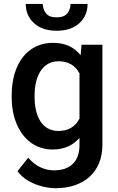

<svg xmlns="http://www.w3.org/2000/svg" viewBox="-20 -758 607 986"><path d="M40 -258.3C40 -207 48.8 -161.1 65.9 -120.6C100.1 -40 164.6 9.8 250.5 9.8C310.5 9.8 355 -12.2 388.2 -49.8V-12.2C388.2 71.3 339.4 116.7 259.3 116.7C209 116.7 162.6 96.7 125 51.8L69.8 121.1C85 142.1 104.5 158.7 127.4 171.9C173.3 197.3 225.1 208.5 265.6 208.5C408.2 208.5 505.9 127.9 505.9 -14.6V-528.3H398.9L394 -474.6C361.3 -515.1 315.9 -538.1 251.5 -538.1C120.6 -538.1 40 -429.2 40 -268.6ZM157.7 -268.6C157.7 -364.7 196.3 -443.4 280.8 -443.4C334 -443.4 368.2 -418.9 388.2 -381.3V-148.9C368.2 -110.4 334.5 -85.4 279.8 -85.4C195.3 -85.4 157.7 -162.6 157.7 -258.3ZM342.3 -737.8C342.3 -719.7 336.9 -704.1 326.2 -689.9C314.9 -675.8 296.9 -668.9 271.5 -668.9C245.1 -668.9 226.6 -675.8 215.8 -689.9C205.1 -704.1 199.7 -719.7 199.7 -737.8H112.3C112.3 -697.3 126.5 -664.6 155.3 -638.7C183.6 -612.8 222.2 -600.1 271.5 -600.1C319.8 -600.1 358.4 -612.8 387.2 -638.7C415.5 -664.6 429.7 -697.3 429.7 -737.8Z"/></svg>

Font: Vazirmatn Medium
Style: Regular
Weight: 500
Designer: Saber Rastikerdar
Foundry: Saber Rastikerdar
Version: Version 33.003